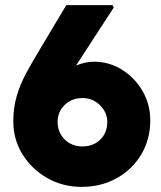

<svg xmlns="http://www.w3.org/2000/svg" viewBox="-20 -730 630 750"><path d="M299 0Q225 0 164.5 -34.5Q104 -69 68 -127Q32 -185 32 -256Q32 -310 45.5 -355.5Q59 -401 83 -445.5Q107 -490 138 -541L239 -710H420L424 -700L277 -474Q314 -489 347 -489Q407 -489 457 -457.5Q507 -426 537 -374Q567 -322 567 -260Q567 -186 532 -127Q497 -68 436 -34Q375 0 299 0ZM302 -158Q344 -158 371.5 -184.5Q399 -211 399 -254Q399 -291 370.5 -319Q342 -347 303 -347Q260 -347 232.5 -320Q205 -293 205 -254Q205 -213 232.5 -185.5Q260 -158 302 -158Z"/></svg>

Font: Lexend ExtraBold
Style: Regular
Weight: 800
Designer: Bonnie Shaver-Troup, Thomas Jockin
Foundry: Lexend
Version: Version 1.007; ttfautohint (v1.8.3)